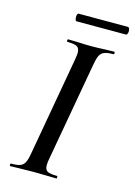

<svg xmlns="http://www.w3.org/2000/svg" viewBox="-115 -812 615 873"><g transform="rotate(15 192.5 -375.0)"><path d="M23 -12Q52 -12 66 -17Q80 -22 87.5 -36.5Q95 -51 100 -81L182 -544Q186 -570 186 -576Q186 -598 173.5 -605.5Q161 -613 128 -613Q125 -613 125 -619Q125 -625 128 -625L173 -624Q211 -622 235 -622Q265 -622 303 -624L345 -625Q348 -625 348 -619Q348 -613 345 -613Q316 -613 301.5 -607Q287 -601 280 -586.5Q273 -572 268 -542L186 -81Q182 -62 182 -47Q182 -26 194.5 -19Q207 -12 240 -12Q242 -12 242 -6Q242 0 240 0Q213 0 197 -1L131 -2L69 -1Q52 0 23 0Q20 0 20 -6Q20 -12 23 -12ZM136 -732Q136 -739 138 -744.5Q140 -750 144 -750H376Q380 -750 382.5 -744.5Q385 -739 385 -732Q385 -725 382.5 -719.5Q380 -714 376 -714H144Q140 -714 138 -719.5Q136 -725 136 -732Z"/></g></svg>

Font: Cormorant Infant SemiBold
Style: Italic
Weight: 600
Italic angle: -10°
Designer: Christian Thalmann (Catharsis Fonts)
Foundry: Catharsis Fonts
Version: Version 4.000